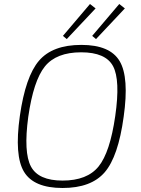

<svg xmlns="http://www.w3.org/2000/svg" viewBox="-20 -926 702 958"><path d="M457 -884 313 -731 294 -747 429 -906ZM603 -884 459 -731 440 -747 575 -906ZM386 -702Q529 -702 577 -621Q625 -540 597 -343Q570 -145 502.5 -66.5Q435 12 292 12Q149 12 100 -68.5Q51 -149 79 -347Q107 -544 174.5 -623Q242 -702 386 -702ZM385 -665Q261 -665 204 -594.5Q147 -524 121 -343Q97 -165 134.5 -95Q172 -25 292 -25Q415 -25 472 -95.5Q529 -166 555 -347Q581 -527 544 -596Q507 -665 385 -665Z"/></svg>

Font: Exo 2.0 Extra Light
Style: Italic
Weight: 250
Italic angle: -8°
Designer: Natanael Gama
Version: Version 1.001;PS 001.001;hotconv 1.0.70;makeotf.lib2.5.58329